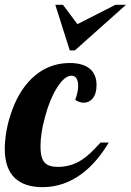

<svg xmlns="http://www.w3.org/2000/svg" viewBox="-33 -770 542 796"><path d="M196.3 -750H228L288.1 -669.9L445.3 -750H489.3L277.3 -561H256.3ZM29.3 -31.2Q-13.2 -70.8 -13.2 -152.8Q-13.2 -183.6 -7.1 -221.4Q-1 -259.3 11.7 -296.9Q41.5 -388.2 96.2 -442.4Q163.6 -508.8 255.9 -508.8Q315.9 -508.8 344.7 -480Q367.2 -457 367.2 -417Q367.2 -381.8 351.6 -362.3Q336.9 -344.2 314 -344.2Q297.4 -344.2 278.8 -356Q291 -387.7 291 -415Q291 -434.1 283.9 -445.1Q276.9 -456.1 263.2 -456.1Q233.9 -456.1 202.1 -404.3Q173.3 -358.4 154.3 -287.6Q134.8 -218.3 134.8 -162.1Q134.8 -113.3 153.3 -94.7Q169.4 -78.1 207 -78.1Q261.2 -78.1 306.2 -107.4Q325.2 -119.6 342.8 -136.5Q360.4 -153.3 383.8 -179.2H418Q370.6 -99.1 309.1 -51.8Q233.4 5.9 143.1 5.9Q69.3 5.9 29.3 -31.2Z"/></svg>

Font: Pattaya
Style: Regular
Weight: 400
Designer: Pablo Impallari / Thai characters Designed by Thanarat Vachiruckul and Suppakit Chalermlarp
Foundry: Pablo Impallari
Version: Version 2.001